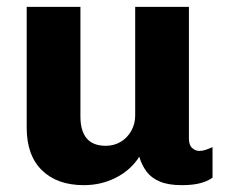

<svg xmlns="http://www.w3.org/2000/svg" viewBox="-20 -531 665 561"><path d="M225 10Q147 10 102.5 -33.5Q58 -77 58 -158V-511H215V-191Q215 -148 233.5 -126.5Q252 -105 289 -105Q313 -105 332.5 -116.5Q352 -128 363.5 -148.5Q375 -169 375 -193V-511H532V-126Q532 -107 541.5 -98.5Q551 -90 562 -90Q572 -90 582 -93.5Q592 -97 601 -101V-12Q588 -2 566 4Q544 10 511 10Q472 10 447 -0.5Q422 -11 408 -30Q394 -49 387 -73Q362 -34 319 -12Q276 10 225 10Z"/></svg>

Font: Chivo Medium
Style: Bold
Weight: 700
Version: Version 2.002